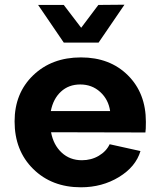

<svg xmlns="http://www.w3.org/2000/svg" viewBox="-20 -776 682 816"><path d="M328 -95Q368 -95 400 -114Q432 -133 446 -163L577 -134Q557 -67 485.5 -23.5Q414 20 324 20Q200 20 121 -58Q42 -136 42 -260Q42 -380 121 -456Q200 -532 324 -532Q447 -532 523.5 -456Q600 -380 600 -258Q600 -224 598 -213L197 -214Q207 -160 242 -127.5Q277 -95 328 -95ZM196 -304H448Q441 -353 406 -385Q371 -417 321 -417Q272 -417 239 -386.5Q206 -356 196 -304ZM398 -755 509 -756 399 -595H251L142 -755H251L325 -658Z"/></svg>

Font: Metropolitano
Style: Bold
Weight: 700
Designer: Fonts by Alex Slobzheninov & Chris M. Simpson / Changes by Cristiano Sobral
Foundry: Fonts by Alex Slobzheninov & Chris M. Simpson / Changes by Cristiano Sobral
Version: Version 1.00;August 30, 2020;FontCreator 13.0.0.2681 64-bit